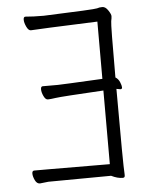

<svg xmlns="http://www.w3.org/2000/svg" viewBox="-52 -751 604 805"><g transform="rotate(-5 250.0 -348.5)"><path d="M432 12Q410 12 384 -1L120 1L84 5Q71 5 63.5 -11Q56 -27 56 -39Q56 -51 65 -51H129Q144 -51 383 -50V-360Q206 -350 182 -346.5Q158 -343 148 -343Q138 -343 130.5 -359Q123 -375 123 -387.5Q123 -400 131 -400H195Q209 -400 383 -409V-650Q122 -640 102 -638Q92 -638 84 -655Q76 -672 76 -684.5Q76 -697 84 -697Q116 -694 161 -694Q377 -702 386.5 -705.5Q396 -709 409 -709Q422 -709 433 -692.5Q444 -676 444 -668Q444 -660 441 -646.5Q438 -633 438 -413V-410Q450 -403 456 -388.5Q462 -374 462 -366.5Q462 -359 455 -359L438 -362V-356Q438 -39 441 -3V3Q441 12 432 12Z"/></g></svg>

Font: LXGW WenKai Mono TC Light
Style: Regular
Weight: 300
Designer: LXGW / Fontworks Inc.
Foundry: LXGW / Fontworks Inc.
Version: Version 1.330